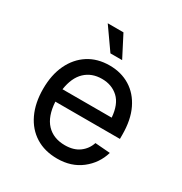

<svg xmlns="http://www.w3.org/2000/svg" viewBox="-172 -854 943 994"><g transform="rotate(30 300.0 -357.0)"><path d="M309 12Q234 12 179.5 -22Q125 -56 95.5 -118.5Q66 -181 66 -265Q66 -349 95.5 -411Q125 -473 178.5 -507.5Q232 -542 305 -542Q374 -542 427 -509.5Q480 -477 510 -415Q540 -353 540 -264V-239H154Q159 -154 199.5 -111Q240 -68 309 -68Q361 -68 394.5 -92.5Q428 -117 441 -157L531 -150Q510 -79 451.5 -33.5Q393 12 309 12ZM154 -313H448Q442 -390 403 -426Q364 -462 305 -462Q244 -462 204.5 -424.5Q165 -387 154 -313ZM276 -598 186 -726H280L346 -598Z"/></g></svg>

Font: Geist Mono
Style: Regular
Weight: 400
Monospace: yes
Designer: Basement.studio, Andrés Briganti, Mateo Zaragoza
Foundry: Basement.studio, Vercel, Andrés Briganti, Guido Ferreyra, Mateo Zaragoza
Version: Version 1.500; ttfautohint (v1.8.4.7-5d5b)